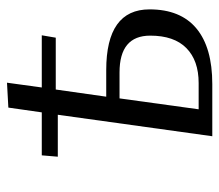

<svg xmlns="http://www.w3.org/2000/svg" viewBox="-60 -582 642 563"><g transform="rotate(-90 261.5 -301.0)"><path d="M286 -500H439L432 -459H280L259 -311H337Q515 -311 515 -184Q515 -93 459 -46.5Q403 0 296 0H143L206 -453H83L87 -500H213L227 -598L300 -602ZM254 -272 222 -40H299Q365 -40 401.5 -76Q438 -112 438 -182Q438 -272 330 -272Z"/></g></svg>

Font: Arsenal
Style: Italic
Weight: 400
Italic angle: -9.10001°
Designer: Andrij Shevchenko
Foundry: Stairsfor
Version: Version 2.001;PS 002.001;hotconv 1.0.88;makeotf.lib2.5.64775